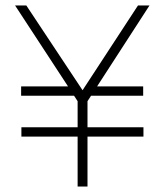

<svg xmlns="http://www.w3.org/2000/svg" viewBox="-20 -680 600 700"><path d="M263 0V-182H58V-216H263V-311L250 -331H57V-365H228L35 -660H76L281 -351L483 -660H525L334 -365H502V-331H312L299 -311V-216H503V-182H299V0Z"/></svg>

Font: Cairo Play ExtraLight
Style: Regular
Weight: 250
Version: Version 3.119